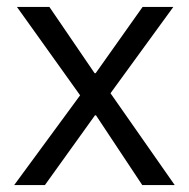

<svg xmlns="http://www.w3.org/2000/svg" viewBox="-20 -536 547 556"><path d="M21 0 212 -260 29 -516H123L254 -324H257L393 -516H482L300 -266L486 0H392L258 -202H255L110 0Z"/></svg>

Font: IBM Plex Sans Thai
Style: Regular
Weight: 400
Designer: Mike Abbink, Paul van der Laan, Pieter van Rosmalen, Ben Mitchell, Mark Frömberg
Foundry: Bold Monday
Version: Version 1.2